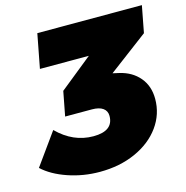

<svg xmlns="http://www.w3.org/2000/svg" viewBox="-110 -801 881 910"><g transform="rotate(-15 330.5 -346.0)"><path d="M641 -571 448 -426 479 -419Q540 -405 576 -362.5Q612 -320 612 -257Q612 -182 568 -121Q524 -60 446 -25Q368 10 270 10Q189 10 114.5 -15.5Q40 -41 -5 -83L107 -239Q185 -161 284 -161Q382 -161 382 -235Q382 -259 363.5 -272.5Q345 -286 309 -286H178L201 -406L361 -535H121L153 -702H666Z"/></g></svg>

Font: TypoPRO Montserrat
Style: Italic
Weight: 900
Italic angle: -11.3°
Designer: Julieta Ulanovsky
Foundry: Julieta Ulanovsky
Version: Version 6.001